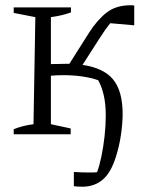

<svg xmlns="http://www.w3.org/2000/svg" viewBox="-20 -509 562 728"><path d="M32 0V-19Q66 -33 107 -38L114 -444L32 -460V-481H249V-462Q217 -450 173 -444V-266Q188 -266 201.5 -266.5Q215 -267 227 -267Q235 -267 243 -267L317 -384Q349 -434 384.5 -461.5Q420 -489 474 -489Q478 -489 481.5 -489Q485 -489 489 -488V-413L398 -421Q389 -410 379 -396Q369 -382 359 -366L293 -263Q374 -251 409.5 -207Q445 -163 445 -77Q445 -41 438.5 3Q432 47 419 87Q400 147 368.5 173Q337 199 292 199Q284 199 276 198.5Q268 198 260 197V143Q275 144 289 144.5Q303 145 317 145Q325 145 332.5 145Q340 145 348 144Q357 120 364.5 84Q372 48 376.5 7.5Q381 -33 381 -70Q381 -116 373 -149.5Q365 -183 352 -205Q296 -224 219 -224Q198 -224 173 -222V-38L248 -22V0Z"/></svg>

Font: Piazzolla Light
Style: Regular
Weight: 300
Designer: Juan Pablo del Peral
Foundry: Huerta Tipografica
Version: Version 1.330